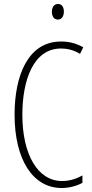

<svg xmlns="http://www.w3.org/2000/svg" viewBox="-20 -932 461 962"><path d="M271 -912C249 -912 240 -894 240 -873C240 -851 250 -834 270 -834C289 -834 300 -850 300 -874C300 -894 292 -912 271 -912ZM286 -689C315 -689 349 -682 381 -662L397 -695C362 -715 326 -724 286 -724C119 -724 53 -551 53 -358C53 -130 146 10 289 10C328 10 366 -1 393 -16V-53C370 -40 335 -25 291 -25C169 -25 92 -158 92 -357C92 -526 145 -689 286 -689Z"/></svg>

Font: Noto Sans Thai Looped ExtraCondensed ExtraLight
Style: Regular
Weight: 200
Width: 2
Designer: Sasikarn Vongin, Ben Mitchell
Foundry: The Fontpad Ltd
Version: Version 1.001